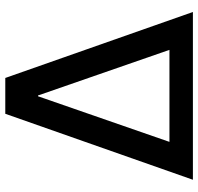

<svg xmlns="http://www.w3.org/2000/svg" viewBox="-32 -736 768 745"><g transform="rotate(-90 352.5 -364.0)"><path d="M27 0H678L422 -728H283ZM174 -91 351 -601H354L531 -91Z"/></g></svg>

Font: Wafeq Medium
Style: Regular
Weight: 500
Designer: Rasmus Andersson & Azza Alameddine
Foundry: Google & TypeTogether
Version: Version 3.000;January 28, 2025;FontCreator 15.0.0.3014 64-bi